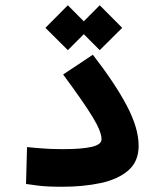

<svg xmlns="http://www.w3.org/2000/svg" viewBox="-20 -711 626 735"><path d="M218.8 3.9Q188.5 3.9 167 2.9Q145.5 2 125.5 -0.5Q105.5 -2.9 79.6 -6.8L83.5 -147.9Q108.9 -145.5 128.7 -143.8Q148.4 -142.1 170.7 -141.1Q192.9 -140.1 223.6 -140.1Q292.5 -140.1 330.6 -148.7Q368.7 -157.2 368.7 -178.2Q368.7 -207 334.7 -262.9Q300.8 -318.8 221.7 -425.8L335.4 -501.5Q419.9 -392.6 465.3 -306.6Q510.7 -220.7 510.7 -152.8Q510.7 -92.8 471.2 -58.6Q431.6 -24.4 365.5 -10.3Q299.3 3.9 218.8 3.9ZM361.8 -519 300.8 -580.1 239.7 -519 153.8 -604.5 239.7 -690.9 300.8 -629.4 361.8 -690.9 447.8 -604.5Z"/></svg>

Font: Cascadia Code PL
Style: Bold
Weight: 700
Monospace: yes
Designer: Aaron Bell
Foundry: Saja Typeworks
Version: Version 2404.023; ttfautohint (v1.8.4)